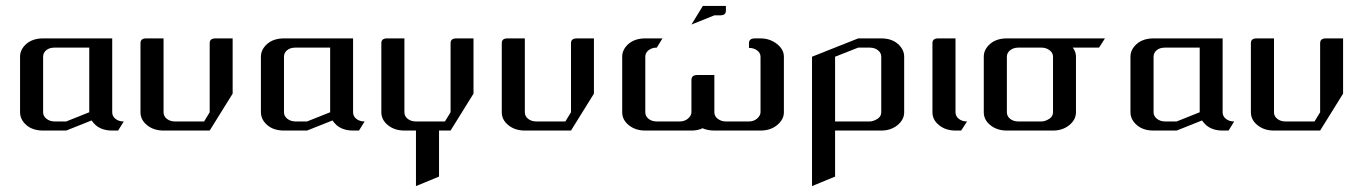

<svg xmlns="http://www.w3.org/2000/svg" viewBox="-20 -442 4615 650"><path d="M47.9 -62V-250Q47.9 -274.9 69.8 -293.9Q91.3 -312 126 -312H359.9V-62Q359.9 -48.3 371.1 -39.6Q381.8 -30.8 398.9 -30.8L379.9 0H359.9Q325.7 0 304.2 -18.1Q294.9 -26.9 290 -34.2L204.1 0H126Q91.3 0 69.8 -18.1Q47.9 -37.1 47.9 -62ZM126 -62Q126 -48.8 137.2 -40Q148.9 -30.8 165 -30.8H204.1L282.2 -62V-280.8H165Q147.5 -280.8 137.2 -272.5Q126 -263.7 126 -250Z M455.6 -62V-295.9Q455.6 -312 474.6 -312H533.7V-62Q533.7 -48.3 544.9 -39.6Q556.2 -30.8 572.8 -30.8H670.9L689.9 -62V-295.9Q689.9 -312 709.5 -312H767.6V-125L689.9 0H533.7Q500.5 0 478 -18.1Q455.6 -36.1 455.6 -62Z M863.3 -62V-250Q863.3 -274.9 885.3 -293.9Q906.7 -312 941.4 -312H1175.3V-62Q1175.3 -48.3 1186.5 -39.6Q1197.3 -30.8 1214.4 -30.8L1195.3 0H1175.3Q1141.1 0 1119.6 -18.1Q1110.4 -26.9 1105.5 -34.2L1019.5 0H941.4Q906.7 0 885.3 -18.1Q863.3 -37.1 863.3 -62ZM941.4 -62Q941.4 -48.8 952.6 -40Q964.4 -30.8 980.5 -30.8H1019.5L1097.7 -62V-280.8H980.5Q962.9 -280.8 952.6 -272.5Q941.4 -263.7 941.4 -250Z M1271 -62V-295.9Q1271 -312 1290 -312H1349.1V-62Q1349.1 -48.3 1360.4 -39.6Q1371.6 -30.8 1388.2 -30.8H1486.3L1505.4 -62V-295.9Q1505.4 -312 1524.9 -312H1583V-125L1505.4 0H1466.3V155.8L1388.2 188V0H1349.1Q1315.9 0 1293.5 -18.1Q1271 -36.1 1271 -62Z M1678.7 -62V-295.9Q1678.7 -312 1697.8 -312H1756.8V-62Q1756.8 -48.3 1768.1 -39.6Q1779.3 -30.8 1795.9 -30.8H1894L1913.1 -62V-295.9Q1913.1 -312 1932.6 -312H1990.7V-125L1913.1 0H1756.8Q1723.6 0 1701.2 -18.1Q1678.7 -36.1 1678.7 -62Z M2320.8 -358.9 2359.4 -421.9H2437.5V-405.8Q2437.5 -390.1 2418.5 -390.1H2398.4ZM2086.4 -62V-250Q2086.4 -274.9 2108.4 -293.9Q2129.9 -312 2164.6 -312H2222.7L2203.6 -280.8Q2187 -280.8 2175.8 -272Q2164.6 -263.2 2164.6 -250V-62Q2164.6 -48.3 2175.8 -39.6Q2187 -30.8 2203.6 -30.8H2281.7Q2296.9 -30.8 2308.6 -40Q2320.8 -50.8 2320.8 -62V-170.9Q2320.8 -188 2340.3 -188H2398.4V-62Q2398.4 -48.3 2410.2 -39.6Q2421.9 -30.8 2437.5 -30.8H2515.6Q2530.8 -30.8 2542.5 -40Q2554.7 -50.8 2554.7 -62V-250Q2554.7 -262.7 2543 -271.5Q2531.7 -279.8 2515.6 -279.8V-295.9Q2515.6 -312 2535.6 -312H2554.7Q2585.9 -312 2609.9 -293.5Q2633.8 -274.9 2633.8 -250V-62Q2633.8 -37.1 2610.4 -18.1Q2587.9 0 2554.7 0H2398.4Q2376 0 2358.4 -7.8Q2342.3 0 2320.8 0H2164.6Q2131.3 0 2108.9 -18.1Q2086.4 -36.1 2086.4 -62Z M2729 188V-250L2885.3 -312H2963.4Q2998 -312 3019 -293.9Q3041 -274.9 3041 -250V-62Q3041 -36.6 3018.1 -18.1Q2995.6 0 2963.4 0H2807.1V155.8ZM2807.1 -30.8H2924.3Q2936.5 -30.8 2951.2 -40Q2963.4 -48.3 2963.4 -62V-250Q2963.4 -263.2 2952.1 -272Q2940.9 -280.8 2924.3 -280.8H2885.3L2807.1 -250Z M3136.7 -62V-295.9Q3136.7 -312 3155.8 -312H3214.8V-62Q3214.8 -48.3 3226.1 -39.6Q3237.3 -30.8 3253.9 -30.8L3233.9 0H3214.8Q3181.6 0 3159.2 -18.1Q3136.7 -36.1 3136.7 -62Z M3310.5 -62V-250Q3310.5 -274.9 3332.5 -293.9Q3354 -312 3388.7 -312H3720.7L3700.7 -280.8H3611.8Q3622.6 -267.1 3622.6 -250V-62Q3622.6 -36.6 3599.6 -18.1Q3577.1 0 3544.9 0H3388.7Q3355.5 0 3333 -18.1Q3310.5 -36.1 3310.5 -62ZM3388.7 -62Q3388.7 -48.3 3399.9 -39.6Q3411.1 -30.8 3427.7 -30.8H3505.9Q3518.1 -30.8 3532.7 -40Q3544.9 -48.3 3544.9 -62V-250Q3544.9 -263.2 3533.2 -272Q3521.5 -280.8 3505.9 -280.8H3427.7Q3411.1 -280.8 3399.9 -272Q3388.7 -263.2 3388.7 -250Z M3807.1 -62V-250Q3807.1 -274.9 3829.1 -293.9Q3850.6 -312 3885.3 -312H4119.1V-62Q4119.1 -48.3 4130.4 -39.6Q4141.1 -30.8 4158.2 -30.8L4139.2 0H4119.1Q4085 0 4063.5 -18.1Q4054.2 -26.9 4049.3 -34.2L3963.4 0H3885.3Q3850.6 0 3829.1 -18.1Q3807.1 -37.1 3807.1 -62ZM3885.3 -62Q3885.3 -48.8 3896.5 -40Q3908.2 -30.8 3924.3 -30.8H3963.4L4041.5 -62V-280.8H3924.3Q3906.7 -280.8 3896.5 -272.5Q3885.3 -263.7 3885.3 -250Z M4214.8 -62V-295.9Q4214.8 -312 4233.9 -312H4293V-62Q4293 -48.3 4304.2 -39.6Q4315.4 -30.8 4332 -30.8H4430.2L4449.2 -62V-295.9Q4449.2 -312 4468.8 -312H4526.9V-125L4449.2 0H4293Q4259.8 0 4237.3 -18.1Q4214.8 -36.1 4214.8 -62Z"/></svg>

Font: Hhenum
Style: Regular
Weight: 400
Designer: T. Christopher White
Version: Version 1.0